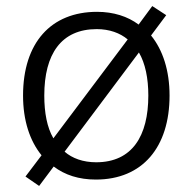

<svg xmlns="http://www.w3.org/2000/svg" viewBox="-20 -582 635 633"><path d="M539 -267C539 -349 517 -417 478 -465L528 -532L482 -562L437 -501C401 -528 354 -543 300 -543C148 -543 56 -441 56 -267C56 -185 78 -118 117 -70L64 0L109 31L157 -33C194 -5 240 10 296 10C450 10 539 -97 539 -267ZM126 -267C126 -404 182 -486 299 -486C341 -486 376 -473 401 -452L156 -126C135 -162 126 -211 126 -267ZM469 -267C469 -134 416 -47 297 -47C254 -47 218 -60 193 -82L438 -409C459 -373 469 -324 469 -267Z"/></svg>

Font: Noto Sans Thaana Light
Style: Regular
Weight: 300
Designer: David Williams
Foundry: Google Inc.
Version: Version 3.001